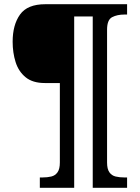

<svg xmlns="http://www.w3.org/2000/svg" viewBox="-20 -780 663 911"><path d="M169 111V62H182Q205 62 223.5 57.5Q242 53 253 37.5Q264 22 264 -9V-386H193Q135 -386 101.5 -413.5Q68 -441 54 -485.5Q40 -530 40 -582Q40 -662 75 -711Q110 -760 195 -760H583V-711H570Q536 -711 512 -698.5Q488 -686 488 -639V-9Q488 22 499 37.5Q510 53 528.5 57.5Q547 62 570 62H583V111H420V-702H332V111Z"/></svg>

Font: Noto Serif NP Hmong SemiBold
Style: Regular
Weight: 600
Designer: Dalton Maag Ltd
Foundry: Dalton Maag Ltd
Version: Version 1.001; ttfautohint (v1.8.4.7-5d5b)